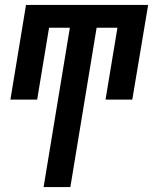

<svg xmlns="http://www.w3.org/2000/svg" viewBox="-20 -550 640 775"><path d="M156 205 262 -438H178L130 -148H22L85 -530H578L514 -148H406L454 -438H370L264 205Z"/></svg>

Font: Iosevka Curly Slab SmBdEx
Style: Italic
Weight: 600
Width: 7
Italic angle: -9°
Monospace: yes
Designer: Belleve Invis
Foundry: Belleve Invis
Version: Version 11.1.0; ttfautohint (v1.8.3)